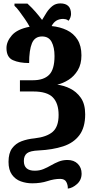

<svg xmlns="http://www.w3.org/2000/svg" viewBox="-20 -874 536 1127"><path d="M378 233Q379 213 369.5 194.5Q360 176 333 176Q298 176 258.5 189Q219 202 169 202Q134 202 102 190.5Q70 179 50 151Q30 123 30 76Q30 25 51 -3.5Q72 -32 106.5 -45Q141 -58 183 -62Q254 -70 289 -100Q324 -130 324 -199Q324 -268 290 -302.5Q256 -337 176 -337H97V-403H174Q236 -403 268 -434.5Q300 -466 300 -545Q300 -596 283 -628Q266 -660 227 -660Q184 -660 167.5 -620Q151 -580 151 -504Q93 -504 55.5 -521Q18 -538 18 -592Q18 -630 49.5 -666.5Q81 -703 154 -717Q143 -738 126 -762.5Q109 -787 93 -808.5Q77 -830 65 -840V-853H141Q169 -827 188.5 -804.5Q208 -782 227 -757Q239 -778 253.5 -800.5Q268 -823 287.5 -838.5Q307 -854 334 -854Q397 -854 397 -791Q397 -784 393.5 -772.5Q390 -761 382 -752Q375 -759 366 -761Q357 -763 351 -763Q304 -763 283 -721Q333 -716 372.5 -697Q412 -678 435 -641.5Q458 -605 458 -549Q458 -497 436.5 -461.5Q415 -426 382.5 -405.5Q350 -385 316 -377Q352 -373 390 -355Q428 -337 454 -300.5Q480 -264 480 -203Q480 -126 446 -80.5Q412 -35 350.5 -15Q289 5 208 9Q157 11 138.5 25.5Q120 40 120 71Q120 128 184 128Q212 128 235 118.5Q258 109 279.5 96.5Q301 84 324.5 74.5Q348 65 376 65Q414 65 436.5 87.5Q459 110 459 145Q459 182 432.5 206Q406 230 378 233Z"/></svg>

Font: Noto Serif ExtraCondensed Black
Style: Regular
Weight: 900
Width: 2
Designer: Monotype Design Team
Foundry: Monotype Imaging Inc.
Version: Version 2.015; ttfautohint (v1.8.4.7-5d5b)